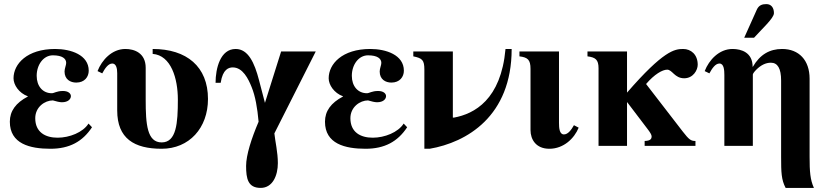

<svg xmlns="http://www.w3.org/2000/svg" viewBox="-20 -712 4032 937"><path d="M412 -109C385 -66 319 -40 261 -40C201 -40 152 -67 152 -135C152 -190 199 -222 238 -222C255 -217 271 -213 282 -213C313 -213 326 -229 326 -243C326 -255 314 -268 287 -268C257 -268 244 -257 233 -257C188 -257 159 -292 159 -342C159 -396 192 -442 238 -442C284 -442 303 -426 303 -405C303 -394 295 -378 295 -363C295 -324 324 -309 352 -309C393 -309 413 -337 413 -367C413 -444 326 -473 249 -473C112 -473 46 -400 46 -330C46 -298 72 -258 116 -242V-241C57 -210 28 -170 28 -118C28 -10 126 14 226 14C319 14 383 -21 429 -91Z M691 -381C691 -454 635 -473 592 -473C526 -473 477 -419 456 -365L479 -354C492 -378 508 -402 528 -402C547 -402 552 -378 552 -355V-173C552 -36 635 14 769 14C903 14 995 -87 995 -229C995 -387 891 -473 725 -473V-449C815 -442 848 -329 848 -226C848 -111 841 -17 769 -17C698 -17 691 -105 691 -225Z M1352 -461 1273 -210 1244 -321C1222 -406 1191 -473 1130 -473C1055 -473 1032 -378 1032 -308H1057C1067 -375 1097 -383 1116 -383C1165 -383 1192 -327 1208 -287C1226 -243 1236 -185 1242 -118C1207 -36 1181 45 1181 98C1181 160 1190 205 1252 205C1311 205 1336 144 1336 84C1336 31 1323 -22 1319 -61L1521 -461Z M1950 -109C1923 -66 1857 -40 1799 -40C1739 -40 1690 -67 1690 -135C1690 -190 1737 -222 1776 -222C1793 -217 1809 -213 1820 -213C1851 -213 1864 -229 1864 -243C1864 -255 1852 -268 1825 -268C1795 -268 1782 -257 1771 -257C1726 -257 1697 -292 1697 -342C1697 -396 1730 -442 1776 -442C1822 -442 1841 -426 1841 -405C1841 -394 1833 -378 1833 -363C1833 -324 1862 -309 1890 -309C1931 -309 1951 -337 1951 -367C1951 -444 1864 -473 1787 -473C1650 -473 1584 -400 1584 -330C1584 -298 1610 -258 1654 -242V-241C1595 -210 1566 -170 1566 -118C1566 -10 1664 14 1764 14C1857 14 1921 -21 1967 -91Z M2447 -473C2425 -226 2295 -156 2195 -138H2190V-461H1997V-437C2041 -428 2051 -419 2051 -372V14H2077C2257 -17 2477 -144 2477 -473Z M2708 -461H2515V-437C2555 -432 2569 -421 2569 -376V-77C2569 -31 2596 14 2661 14C2731 14 2783 -37 2804 -89L2781 -101C2768 -78 2752 -56 2732 -56C2710 -56 2708 -88 2708 -112Z M3040 -461H2847V-437C2886 -432 2901 -421 2901 -379V0H3040V-213H3041L3139 -84C3153 -66 3160 -54 3160 -47C3160 -35 3156 -25 3126 -24V0H3374V-24C3352 -24 3343 -30 3312 -70L3133 -302C3174 -350 3213 -372 3236 -372C3261 -372 3272 -330 3319 -330C3363 -330 3385 -370 3385 -396C3385 -446 3352 -473 3314 -473C3272 -473 3218 -465 3040 -260Z M3952 205C3934 165 3931 127 3931 52V-328C3931 -418 3879 -473 3797 -473C3736 -473 3689 -446 3654 -386H3653C3653 -456 3598 -473 3555 -473C3489 -473 3440 -419 3419 -365L3442 -354C3455 -378 3471 -402 3491 -402C3513 -402 3515 -370 3515 -346V0H3654V-348C3654 -352 3660 -361 3671 -372C3693 -394 3717 -406 3742 -406C3775 -406 3792 -378 3792 -319V53C3792 129 3793 165 3814 205ZM3612 -528H3660L3723 -595C3742 -616 3757 -635 3757 -648C3757 -674 3744 -692 3720 -692C3700 -692 3683 -687 3673 -664Z"/></svg>

Font: XITS
Style: Bold
Weight: 700
Designer: MicroPress Inc., with final additions and corrections provided by Coen Hoffman, Elsevier (retired)
Version: Version 1.302